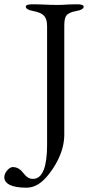

<svg xmlns="http://www.w3.org/2000/svg" viewBox="-89 -673 449 893"><path d="M34 200C73 200 104 178 131 146C163 108 210 37 210 -47V-551C210 -597 217 -613 267 -622C290 -626 300 -633 300 -642C300 -650 288 -653 271 -653C217 -653 214 -650 177 -650C131 -650 114 -653 60 -653C43 -653 31 -650 31 -642C31 -633 42 -626 64 -622C112 -613 130 -597 130 -551V1C130 98 111 159 64 159C47 159 34 151 17 129C3 111 -13 104 -30 104C-45 104 -69 128 -69 151C-69 182 -34 200 34 200Z"/></svg>

Font: EB Garamond
Style: Regular
Weight: 400
Designer: Georg Duffner and Octavio Pardo
Foundry: Georg Duffner
Version: Version 1.000;PS 001.000;hotconv 1.0.88;makeotf.lib2.5.64775